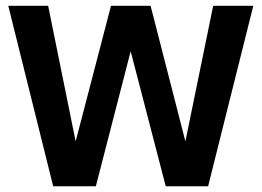

<svg xmlns="http://www.w3.org/2000/svg" viewBox="-20 -648 910 668"><path d="M165 0 8.8 -627.9H147.5L243.2 -156.2L366.2 -627.9H503.9L625 -156.2L721.7 -627.9H861.3L704.1 0H556.6L434.6 -469.7L313.5 0Z"/></svg>

Font: Padauk Book
Style: Bold
Weight: 700
Designer: Debbi Hosken, Becca Hirsbrunner Spalinger
Foundry: SIL International
Version: Version 5.000